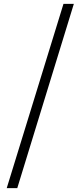

<svg xmlns="http://www.w3.org/2000/svg" viewBox="-20 -804 420 1001"><path d="M15 177H70L365 -784H311Z"/></svg>

Font: Noto Serif HK SemiBold
Style: Regular
Weight: 600
Designer: Ryoko NISHIZUKA 西塚涼子 (kana & ideographs); Frank Grießhammer (Latin, Greek & Cyrillic); Wenlong ZHANG 张文龙 (bopomofo); San
Foundry: Adobe
Version: Version 2.001;hotconv 1.1.0;makeotfexe 2.6.0